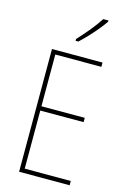

<svg xmlns="http://www.w3.org/2000/svg" viewBox="-140 -1015 712 1079"><g transform="rotate(15 216.0 -475.5)"><path d="M380 0H86V-714H380V-689H112V-388H364V-363H112V-25H380ZM351 -944Q335 -920 312 -892.5Q289 -865 264.5 -839Q240 -813 218 -793H202V-803Q236 -840 266.5 -877Q297 -914 321 -951H351Z"/></g></svg>

Font: Noto Sans Tamil Condensed Thin
Style: Regular
Weight: 100
Width: 3
Designer: Jelle Bosma - Monotype Design Team
Foundry: Monotype Imaging Inc.
Version: Version 2.004; ttfautohint (v1.8.4.7-5d5b)